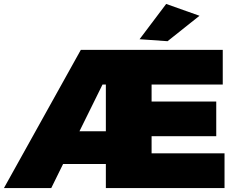

<svg xmlns="http://www.w3.org/2000/svg" viewBox="-30 -954 1197 974"><path d="M982 -874 813 -934 678 -755 820 -745ZM739 -176V-263H1067V-439H739V-525H1100V-701H380L-10 0H230L290 -122H507V0H1109V-176ZM373 -288 490 -525H507V-288Z"/></svg>

Font: Montserrat-Arabic Black
Style: Regular
Weight: 900
Designer: Mohamed Gaber
Foundry: Kief Type Foundry
Version: Version 5.008;PS 005.008;hotconv 1.0.88;makeotf.lib2.5.64775